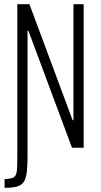

<svg xmlns="http://www.w3.org/2000/svg" viewBox="-20 -708 484 920"><path d="M2 192V150Q23 149 35.5 146Q48 143 54 133Q60 123 61.5 102.5Q63 82 63 48V-688H121L328 -132H332V-688H381V0H325L116 -561H112V40Q112 82 109 110Q106 138 99 154Q92 170 79 178Q66 186 47 189Q28 192 2 192Z"/></svg>

Font: Saira ExtraCondensed Light
Style: Regular
Weight: 300
Width: 2
Designer: Hector Gatti with collaboration of the Omnibus-Type team
Foundry: Omnibus-Type
Version: Version 1.101